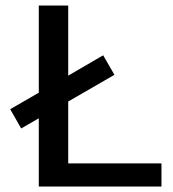

<svg xmlns="http://www.w3.org/2000/svg" viewBox="-20 -678 628 698"><path d="M567 -84V0H121V-248L57 -211L17 -281L121 -341V-658H228V-403L355 -477L396 -406L228 -309V-84Z"/></svg>

Font: Ysabeau Infant Semibold
Style: Regular
Weight: 600
Designer: Christian Thalmann (Catharsis Fonts)
Version: Version 0.003